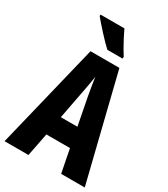

<svg xmlns="http://www.w3.org/2000/svg" viewBox="-223 -1033 994 1134"><g transform="rotate(30 273.5 -465.5)"><path d="M386 0 355 -158H194L163 0H0L174 -714H371L547 0ZM295 -470Q288 -509 283 -539Q278 -569 274 -598Q271 -573 264.5 -538Q258 -503 252 -472L217 -289H330ZM280 -931Q289 -911 304 -882Q319 -853 334.5 -826Q350 -799 360 -784V-771H256Q243 -783 223.5 -802.5Q204 -822 183.5 -845Q163 -868 145 -888Q127 -908 117 -921V-931Z"/></g></svg>

Font: Noto Sans Malayalam ExtraCondensed ExtraBold
Style: Regular
Weight: 800
Width: 2
Designer: Jelle Bosma - Monotype Design Team
Foundry: Monotype Imaging Inc.
Version: Version 2.104; ttfautohint (v1.8.4.7-5d5b)